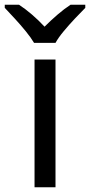

<svg xmlns="http://www.w3.org/2000/svg" viewBox="-60 -786 378 806"><path d="M173 0H85V-536H173ZM83 -606Q70 -628 48 -655Q26 -682 2 -708Q-22 -734 -40 -753V-766H20Q46 -749 74 -725Q102 -701 127 -674Q154 -701 182 -725Q210 -749 236 -766H298V-753Q279 -734 254.5 -708Q230 -682 207.5 -655Q185 -628 173 -606Z"/></svg>

Font: Noto Sans
Style: Regular
Weight: 400
Designer: Monotype Design Team
Foundry: Monotype Imaging Inc.
Version: Version 1.902